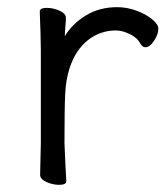

<svg xmlns="http://www.w3.org/2000/svg" viewBox="-20 -506 470 536"><path d="M93 -416 91 -474Q91 -484 111 -484Q129 -484 146.5 -476Q164 -468 164 -456Q164 -446 162.5 -431.5Q161 -417 161 -405Q182 -440 220 -463Q258 -486 307 -486Q335 -486 361.5 -476Q388 -466 405 -452Q422 -438 422 -426Q422 -410 410 -392Q398 -374 386 -374Q378 -374 372 -384Q363 -401 342 -411Q321 -421 304 -421Q260 -421 225.5 -394Q191 -367 174 -315Q164 -284 162 -244Q160 -204 160 -106Q160 -101 163 -38Q165 -8 165 0Q165 10 145 10Q127 10 109.5 2Q92 -6 92 -18L94 -106V-367Z"/></svg>

Font: Fusion Kai T
Style: Regular
Weight: 400
Designer: Fontworks Inc.
Version: Version 24.134;May 13, 2024